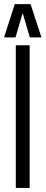

<svg xmlns="http://www.w3.org/2000/svg" viewBox="-41 -922 224 942"><path d="M36.5 0V-700H104.5V0ZM-21.1 -738.5 31.3 -901.7H109L162.4 -738.5H105.4L70.3 -858L35 -738.5Z"/></svg>

Font: Georama ExtraCondensed Thin
Style: Regular
Weight: 100
Width: 2
Designer: Jean-Baptiste Levee
Foundry: Production Type
Version: Version 1.001